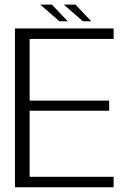

<svg xmlns="http://www.w3.org/2000/svg" viewBox="-20 -796 562 816"><path d="M43.5 0H463V-44.5H106V-325.5H444V-368.5H106V-630.5H463V-675H43.5ZM332.5 -705.5H368L300.5 -776.5H251ZM232.5 -705.5H268L200.5 -776.5H151Z"/></svg>

Font: Anybody UltraCondensed Thin Light
Style: Regular
Weight: 300
Version: Version 1.111